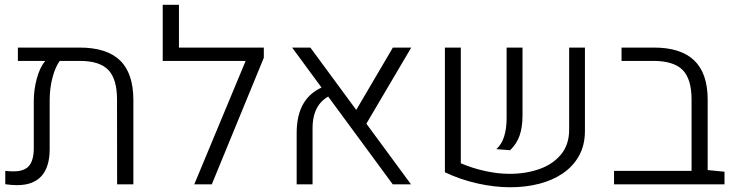

<svg xmlns="http://www.w3.org/2000/svg" viewBox="-20 -770 3071 802"><path d="M312 -571.3Q426.3 -571.3 481.7 -517.3Q537.1 -463.4 537.1 -351.6V0H469.2L468.8 -354.5Q468.8 -439.9 432.4 -477.8Q396 -515.6 313.5 -515.6H229.5Q210.4 -489.3 199 -444.8Q187.5 -400.4 187.5 -351.6V-147.9Q187.5 -72.3 153.1 -34.4Q118.7 3.4 51.8 3.4Q39.1 3.4 27.1 2.4Q15.1 1.5 2 -0.5V-56.2Q11.2 -55.2 19.8 -54.7Q28.3 -54.2 36.1 -54.2Q82 -54.2 101.6 -77.6Q121.1 -101.1 121.1 -151.4V-347.2Q121.1 -395.5 133.8 -442.1Q146.5 -488.8 168.9 -515.6H54.7V-571.3Z M659.7 -515.6V-750H727.5V-571.3H1054.2V-515.6ZM1082 -528.8 864.7 0H791.5L1029.3 -571.3H1082Z M1620.6 0 1200.2 -571.3H1276.4L1696.8 0ZM1219.2 0V-213.9Q1219.2 -291 1248.8 -339.6Q1278.3 -388.2 1338.4 -410.6L1367.2 -374.5Q1285.6 -340.8 1285.6 -234.4V0ZM1697.8 -571.3 1498 -232.4 1452.1 -283.7 1621.1 -571.3Z M1904.8 -571.3V-87.9Q1953.1 -67.4 2006.1 -55.7Q2059.1 -43.9 2108.4 -43.9Q2177.7 -43.9 2234.1 -64.2Q2290.5 -84.5 2324 -125.5Q2357.4 -166.5 2357.4 -228.5V-571.3H2423.3V-223.6Q2423.3 -163.6 2398.7 -119.4Q2374 -75.2 2331.1 -45.9Q2288.1 -16.6 2231.7 -2.2Q2175.3 12.2 2111.8 12.2Q2045.4 12.2 1974.6 -3.7Q1903.8 -19.5 1838.4 -50.3V-571.3ZM2053.2 -147Q2075.2 -166.5 2085.7 -199.5Q2096.2 -232.4 2096.2 -277.8V-571.3H2162.6V-288.1Q2162.6 -239.3 2150.6 -204.3Q2138.7 -169.4 2110.8 -142.6Z M2544.9 0V-56.2H2868.7L2936 -59.6L3006.3 -52.7V0ZM2868.7 -15.1V-354.5Q2868.7 -439.9 2831.3 -477.8Q2793.9 -515.6 2708.5 -515.6H2576.2V-571.3H2711.4Q2824.2 -571.3 2880.1 -517.3Q2936 -463.4 2936 -354V-15.1Z"/></svg>

Font: Heebo Light
Style: Regular
Weight: 300
Designer: Oded Ezer
Foundry: Ezer Type House
Version: Version 3.100